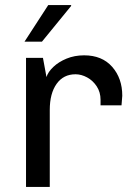

<svg xmlns="http://www.w3.org/2000/svg" viewBox="-20 -740 530 760"><path d="M464 -361 461 -323H378V-345Q378 -375 363 -398Q348 -421 325 -433.5Q302 -446 279 -446Q231 -446 204 -408Q177 -370 177 -305V0H83V-511H150L164 -435Q170 -455 191 -475Q212 -495 243.5 -508Q275 -521 313 -521Q384 -521 424 -475.5Q464 -430 464 -361ZM262 -717 146 -575H77L171 -720H261Z"/></svg>

Font: Chivo
Style: Regular
Weight: 400
Designer: Hector Gatti
Foundry: Omnibus-Type
Version: Version 1.006; ttfautohint (v1.4.1)